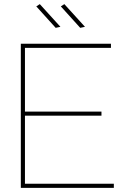

<svg xmlns="http://www.w3.org/2000/svg" viewBox="-20 -911 572 931"><path d="M81 -699V0H532V-20H101V-350H472V-370H101V-679H518V-699ZM173 -891 156 -880 250 -776 273 -781ZM292 -891 275 -880 369 -776 392 -781Z"/></svg>

Font: Argentum Sans Thin
Style: Regular
Weight: 250
Designer: Julieta Ulanovsky
Foundry: Julieta Ulanovsky
Version: Version 5.001;February 15, 2019;FontCreator 11.5.0.2425 64-b